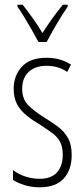

<svg xmlns="http://www.w3.org/2000/svg" viewBox="-20 -784 357 814"><path d="M284 -127Q284 -64 250 -27Q216 10 149 10Q112 10 83 0.5Q54 -9 35 -21V-63Q57 -46 86.5 -36Q116 -26 148 -26Q197 -26 221.5 -53Q246 -80 246 -128Q246 -160 235.5 -181Q225 -202 204.5 -217.5Q184 -233 155 -252Q121 -272 94.5 -293Q68 -314 53 -341Q38 -368 38 -408Q38 -463 72.5 -501Q107 -539 177 -539Q237 -539 281 -510L265 -479Q228 -505 176 -505Q130 -505 102 -479.5Q74 -454 74 -407Q74 -366 97.5 -340.5Q121 -315 169 -285Q202 -265 228 -245Q254 -225 269 -197.5Q284 -170 284 -127ZM143 -606Q130 -630 114 -658.5Q98 -687 82 -713Q66 -739 54 -756V-764H76Q95 -740 118 -708Q141 -676 160 -644Q181 -677 200.5 -704Q220 -731 246 -764H267V-756Q245 -724 220.5 -682.5Q196 -641 178 -606Z"/></svg>

Font: Noto Sans Lao Looped ExtraCondensed ExtraLight
Style: Regular
Weight: 200
Width: 2
Designer: Mark Frömberg, Ben Mitchell
Foundry: The Fontpad Ltd
Version: Version 1.002; ttfautohint (v1.8.4.7-5d5b)